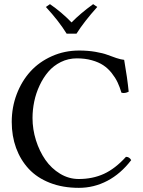

<svg xmlns="http://www.w3.org/2000/svg" viewBox="-20 -904 696 934"><path d="M363.8 9.8Q285.2 9.8 222.7 -14.6Q160.2 -39.1 119.9 -82.5Q79.6 -126 58.3 -184.1Q37.1 -242.2 37.1 -311Q37.1 -382.3 61.3 -445.8Q85.4 -509.3 127.9 -556.2Q170.4 -603 232.2 -630.6Q293.9 -658.2 365.2 -658.2Q407.2 -658.2 444.1 -651.9Q481 -645.5 502 -637.5Q522.9 -629.4 545.7 -621.8Q568.4 -614.3 584 -612.8Q599.6 -523.4 606 -458Q586.9 -448.2 570.8 -453.1Q562.5 -481 551.8 -503.7Q541 -526.4 523.2 -548.8Q505.4 -571.3 482.7 -586.4Q460 -601.6 427 -610.8Q394 -620.1 354 -620.1Q312 -620.1 276.1 -602.3Q240.2 -584.5 215.3 -555.4Q190.4 -526.4 172.6 -488.3Q154.8 -450.2 146.5 -409.9Q138.2 -369.6 138.2 -330.1Q138.2 -274.9 155 -221.4Q171.9 -168 200.9 -126.2Q230 -84.5 272.5 -58.8Q314.9 -33.2 362.8 -33.2Q430.7 -33.2 485.6 -58.3Q540.5 -83.5 592.8 -141.1Q609.4 -141.1 618.2 -125Q567.4 -58.6 502.2 -24.4Q437 9.8 363.8 9.8ZM304.2 -740.2Q266.6 -801.3 203.1 -870.1L223.1 -883.8Q279.3 -845.2 328.1 -794.9Q370.6 -838.4 433.1 -883.8L453.1 -870.1Q388.7 -798.3 352.1 -740.2Z"/></svg>

Font: Common Serif News
Style: Regular
Weight: 450
Designer: Philipp H. Poll, Khaled Hosny
Foundry: Stefan Peev, Context Ltd.
Version: Version 1.026